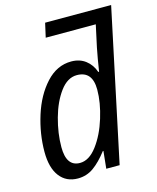

<svg xmlns="http://www.w3.org/2000/svg" viewBox="-115 -840 762 930"><g transform="rotate(-15 266.0 -375.0)"><path d="M36 -156Q36 -246 64.5 -336.5Q93 -427 147.5 -486.5Q202 -546 274 -546Q316 -546 345.5 -523.5Q375 -501 388 -463H392Q402 -528 412 -578L436 -689H185L201 -760H532L371 0H304L313 -87H310Q274 -40 239 -15Q204 10 160 10Q102 10 69 -33Q36 -76 36 -156ZM361 -382Q361 -475 283 -475Q236 -475 199 -425Q162 -375 141.5 -300.5Q121 -226 121 -157Q121 -60 189 -60Q235 -60 274.5 -112.5Q314 -165 337.5 -241Q361 -317 361 -382Z"/></g></svg>

Font: Noto Sans UI Narrow
Style: Italic
Weight: 400
Width: 4
Italic angle: -12°
Designer: Monotype Design Team
Foundry: Monotype Imaging Inc.
Version: Version 1.001